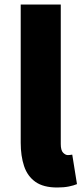

<svg xmlns="http://www.w3.org/2000/svg" viewBox="-20 -819 372 853"><path d="M234 14Q173 14 137.5 -11Q102 -36 87 -81Q72 -126 72 -185V-799H250V-179Q250 -151 260.5 -140.5Q271 -130 281 -130Q286 -130 290 -130.5Q294 -131 301 -132L322 -1Q308 5 286 9.5Q264 14 234 14Z"/></svg>

Font: Noto Sans HK Thin Black
Style: Regular
Weight: 900
Version: Version 2.004-H2;hotconv 1.0.118;makeotfexe 2.5.65603